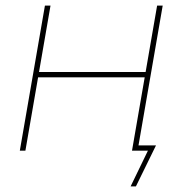

<svg xmlns="http://www.w3.org/2000/svg" viewBox="-20 -540 661 688"><path d="M563 -520 473 0H453L543 -520ZM51 0 141 -520H161L71 0ZM108 -263 111 -282H511L508 -263ZM510 0H462L469 -19H539L467 128H448Z"/></svg>

Font: Fixel Italic Variable 20240409 Display Thin
Style: Italic
Weight: 100
Italic angle: -10°
Designer: AlfaBravo + MacPaw
Foundry: Kyrylo Tkachov, Marchela Mozhyna, Serhii Makarenko, Maria Weinstein, Zakhar Kryvoshyya
Version: Version 1.211;Glyphs 3.2 (3225)